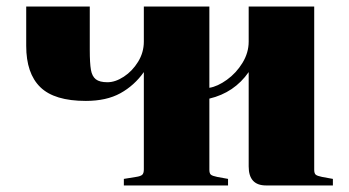

<svg xmlns="http://www.w3.org/2000/svg" viewBox="-20 -566 1064 586"><path d="M619 -265V-48Q619 -37 623.5 -33Q628 -29 643 -26L676 -20V0H358V-20L395 -26Q409 -28 414 -32.5Q419 -37 419 -49V-346Q390 -305 347.5 -281.5Q305 -258 242 -258Q146 -258 103 -300Q60 -342 60 -426V-546H254V-414Q254 -373 257.5 -353Q261 -333 272.5 -324Q284 -315 308 -315Q332 -315 358 -332Q384 -349 401.5 -377.5Q419 -406 419 -439V-546H619V-298Q644 -302 672.5 -322.5Q701 -343 720 -374Q739 -405 739 -439V-546H939V-48Q939 -37 943.5 -33Q948 -29 963 -26L996 -20V0H792Q739 0 739 -58V-346Q695 -283 619 -265Z"/></svg>

Font: Chonburi
Style: Regular
Weight: 400
Designer: Thanarat Vachiruckul and Stawix Ruecha
Foundry: Cadson Demak & Katatrad
Version: Version 1.000